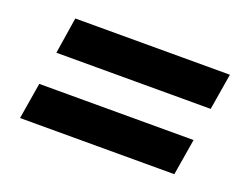

<svg xmlns="http://www.w3.org/2000/svg" viewBox="-67 -606 772 601"><g transform="rotate(20 319.5 -306.0)"><path d="M610 -482 590 -361H76L95 -482ZM573 -251 553 -130H39L59 -251Z"/></g></svg>

Font: Georama ExtraExtended SemiBold
Style: Italic
Weight: 600
Width: 8
Italic angle: -9°
Designer: Jean-Baptiste Levee
Foundry: Production Type
Version: Version 1.000